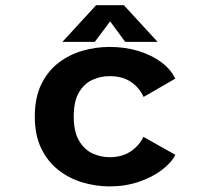

<svg xmlns="http://www.w3.org/2000/svg" viewBox="-20 -688 750 720"><path d="M637.5 -107.5Q623 -78 587.2 -50.8Q551.5 -23.5 500.8 -6.2Q450 11 391 11Q339.5 11 289.8 -3.8Q240 -18.5 199.5 -50Q159 -81.5 134.8 -131.2Q110.5 -181 110.5 -251Q110.5 -322 134.8 -371.8Q159 -421.5 199.5 -452.5Q240 -483.5 289.8 -497.8Q339.5 -512 391 -512Q450 -512 500 -496.5Q550 -481 585.8 -454Q621.5 -427 637 -393L518.5 -324.5Q502.5 -359.5 470.8 -381Q439 -402.5 391 -402.5Q356.5 -402.5 325.8 -388.2Q295 -374 275.8 -341Q256.5 -308 256.5 -251Q256.5 -195 275.8 -161.5Q295 -128 325.8 -113.2Q356.5 -98.5 391 -98.5Q439 -98.5 471.5 -121.2Q504 -144 517.5 -175ZM571 -531H449.5L393 -608L335.5 -531H214L340.5 -668.5H444.5Z"/></svg>

Font: League Mono SemiBold
Style: Regular
Weight: 600
Width: 6
Designer: Tyler Finck
Foundry: The League of Moveable Type / Tyler Finck
Version: Version 2.300;RELEASE